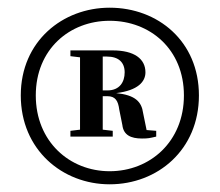

<svg xmlns="http://www.w3.org/2000/svg" viewBox="-20 -829 571 499"><path d="M73 -581C73 -701 161 -775 265 -775C370 -775 458 -701 458 -581C458 -461 370 -384 265 -384C161 -384 73 -461 73 -581ZM34 -581C34 -440 142 -350 265 -350C390 -350 497 -440 497 -581C497 -722 390 -809 265 -809C143 -809 34 -722 34 -581ZM188 -474H273V-489L247 -492V-579H259C280 -579 287 -567 290 -544L298 -504C301 -478 320 -469 349 -469C365 -469 369 -470 386 -474V-489L361 -491L352 -535C348 -565 331 -582 282 -587C339 -594 358 -617 358 -641C358 -676 329 -698 273 -698H163V-683L188 -680V-492L163 -489V-474ZM247 -682H258C288 -682 304 -667 304 -641C304 -616 291 -594 259 -594H247Z"/></svg>

Font: GenKiMin2 TW H
Style: Regular
Weight: 900
Version: Version 2.100;PS 2.1;hotconv 16.6.51;makeotf.lib2.5.65220 DE